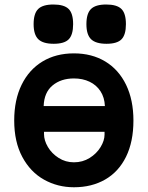

<svg xmlns="http://www.w3.org/2000/svg" viewBox="-20 -792 640 831"><path d="M41.5 -270.5Q41.5 -359.5 73.5 -425Q105.5 -490.5 163.8 -525.8Q222 -561 300 -561Q377.5 -561 435.8 -525.8Q494 -490.5 525.8 -424.8Q557.5 -359 557.5 -270.5Q557.5 -178.5 525.5 -113.5Q493.5 -48.5 435.2 -15Q377 18.5 300 18.5Q229.5 18.5 170.5 -14.5Q111.5 -47.5 76.5 -112.8Q41.5 -178 41.5 -270.5ZM432.5 -209.5V-221.5H170.5V-211.5Q170.5 -184.5 187.2 -156Q204 -127.5 233.8 -108.5Q263.5 -89.5 300 -89.5Q337.5 -89.5 367.8 -108.2Q398 -127 415.2 -155.2Q432.5 -183.5 432.5 -209.5ZM300 -452.5Q244 -452.5 207.5 -422.2Q171 -392 169 -333H434Q432.5 -370 415 -397Q397.5 -424 367.8 -438.2Q338 -452.5 300 -452.5ZM125.5 -687.5Q125.5 -733.5 145.2 -753Q165 -772.5 211 -772.5Q257.5 -772.5 277 -753.2Q296.5 -734 296.5 -687.5Q296.5 -641.5 277.5 -622Q258.5 -602.5 212.5 -602.5Q166 -602.5 145.8 -622.2Q125.5 -642 125.5 -687.5ZM354 -687.5Q354 -733.5 373.8 -753Q393.5 -772.5 439.5 -772.5Q486 -772.5 505.5 -753.2Q525 -734 525 -687.5Q525 -641.5 506 -622Q487 -602.5 441 -602.5Q394.5 -602.5 374.2 -622.2Q354 -642 354 -687.5Z"/></svg>

Font: JuliaMono ExtraBold
Style: Regular
Weight: 800
Monospace: yes
Designer: cormullion
Foundry: corm
Version: Version 0.055; ttfautohint (v1.8.4)